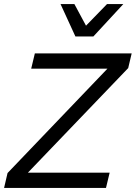

<svg xmlns="http://www.w3.org/2000/svg" viewBox="-23 -922 666 942"><path d="M347 -743 274 -902H342L399 -796L502 -902H582L435 -743ZM-3 0 14 -73 504 -585H130L148 -660H623L606 -588L114 -75H515L497 0Z"/></svg>

Font: Elaine Sans
Style: Italic
Weight: 400
Italic angle: -13°
Designer: Wei Huang
Foundry: Wei Huang
Version: Version 2.001;December 24, 2019;FontCreator 12.0.0.2547 64-b